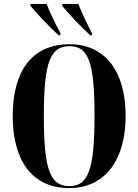

<svg xmlns="http://www.w3.org/2000/svg" viewBox="-20 -951 707 981"><path d="M279 -771H289V-781C263 -828 236 -886 218 -931H136V-921C163 -886 236 -810 279 -771ZM441 -771H450V-781C425 -828 398 -886 380 -931H298V-921C325 -886 397 -810 441 -771ZM334 10C518 10 622 -136 622 -358C622 -583 520 -725 335 -725C139 -725 45 -582 45 -359C45 -137 139 10 334 10ZM334 0C237 0 204 -83 204 -358C204 -634 237 -715 335 -715C432 -715 463 -634 463 -358C463 -82 430 0 334 0Z"/></svg>

Font: Noto Serif Display Condensed Extra
Style: Regular
Weight: 800
Width: 3
Designer: Monotype Design Team
Foundry: Monotype Imaging Inc.
Version: Version 1.900